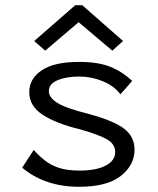

<svg xmlns="http://www.w3.org/2000/svg" viewBox="-20 -705 603 735"><path d="M283 10Q152 10 65 -63L109 -131Q129 -109 151.5 -91Q174 -73 205.5 -62.5Q237 -52 285 -52Q348 -52 384.5 -71Q421 -90 421 -123Q421 -153 390.5 -171Q360 -189 286 -210Q195 -232 143.5 -265.5Q92 -299 92 -352Q92 -404 140 -436Q188 -468 282 -468Q356 -468 402 -449.5Q448 -431 486 -395L441 -344Q416 -377 372.5 -394.5Q329 -412 284 -412Q234 -412 200.5 -398Q167 -384 167 -356Q167 -332 199 -311.5Q231 -291 319 -269Q415 -243 455 -212.5Q495 -182 495 -132Q495 -73 442.5 -31.5Q390 10 283 10ZM153 -511 111 -548 268 -685H295L451 -548L410 -511L281 -620Z"/></svg>

Font: Inconsolata SemiExpanded Thin
Style: Regular
Weight: 100
Width: 6
Monospace: yes
Designer: Raph Levien, Cyreal, Brenton Simpson
Foundry: Raph Levien, Cyreal, Google
Version: Version 3.100; ttfautohint (v1.8.4.7-5d5b)